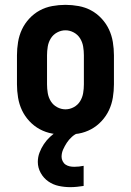

<svg xmlns="http://www.w3.org/2000/svg" viewBox="-20 -548 540 792"><path d="M250 8Q223 8 195.5 3Q168 -2 144 -15Q120 -28 101 -48.5Q82 -69 70.5 -93.5Q59 -118 54.5 -145.5Q50 -173 50 -200V-320Q50 -347 54.5 -374.5Q59 -402 70.5 -426.5Q82 -451 101 -471.5Q120 -492 144 -505Q168 -518 195.5 -523Q223 -528 250 -528Q277 -528 304.5 -523Q332 -518 356 -505Q380 -492 399 -471.5Q418 -451 429.5 -426.5Q441 -402 445.5 -374.5Q450 -347 450 -320V-200Q450 -173 445.5 -145.5Q441 -118 429.5 -93.5Q418 -69 399 -48.5Q380 -28 356 -15Q332 -2 304.5 3Q277 8 250 8ZM250 -97Q268 -97 284.5 -106Q301 -115 310.5 -130.5Q320 -146 323 -164Q326 -182 326 -200V-320Q326 -338 323 -356Q320 -374 310.5 -389.5Q301 -405 284.5 -414Q268 -423 250 -423Q232 -423 215.5 -414Q199 -405 189.5 -389.5Q180 -374 177 -356Q174 -338 174 -320V-200Q174 -182 177 -164Q180 -146 189.5 -130.5Q199 -115 215.5 -106Q232 -97 250 -97ZM270 224Q246 224 222.5 219Q199 214 179.5 200.5Q160 187 148 165.5Q136 144 136 120Q136 100 143 81.5Q150 63 161 46.5Q172 30 186.5 16.5Q201 3 218 -8H303V0Q288 6 276 17Q264 28 255.5 41Q247 54 240.5 68.5Q234 83 234 99Q234 108 238.5 117Q243 126 250.5 131Q258 136 267 138Q276 140 286 140Q296 140 305.5 139Q315 138 325 136V219Q312 221 298 222.5Q284 224 270 224Z"/></svg>

Font: Iosevka Extrabold
Style: Regular
Weight: 800
Monospace: yes
Designer: Belleve Invis
Foundry: Belleve Invis
Version: Version 32.5.0; ttfautohint (v1.8.4)